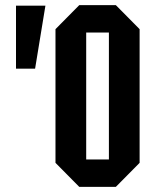

<svg xmlns="http://www.w3.org/2000/svg" viewBox="-20 -722 628 744"><path d="M42 -456V-700H156L116 -456ZM195 -91V-609L287 -702H429L521 -609V-91L429 2H287ZM314 -596V-104H402V-596Z"/></svg>

Font: Tektur Condensed Medium
Style: Regular
Weight: 500
Width: 3
Designer: Adam Jagosz
Foundry: Adam Jagosz
Version: Version 1.005;gftools[0.9.30]